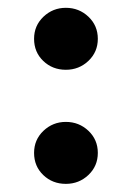

<svg xmlns="http://www.w3.org/2000/svg" viewBox="-20 -464 332 484"><path d="M65.9 -366.2Q65.9 -399.4 89.6 -421.9Q113.3 -444.3 146 -444.3Q179.2 -444.3 202.9 -421.9Q226.6 -399.4 226.6 -366.2Q226.6 -333 202.9 -310.5Q179.2 -288.1 146 -288.1Q112.3 -288.1 89.1 -310.3Q65.9 -332.5 65.9 -366.2ZM65.9 -78.6Q65.9 -111.8 89.6 -134.3Q113.3 -156.7 146 -156.7Q179.2 -156.7 202.9 -134.3Q226.6 -111.8 226.6 -78.6Q226.6 -45.4 202.9 -22.9Q179.2 -0.5 146 -0.5Q112.3 -0.5 89.1 -22.7Q65.9 -44.9 65.9 -78.6Z"/></svg>

Font: Vazirmatn FD NL SemiBold
Style: Regular
Weight: 600
Designer: Saber Rastikerdar
Foundry: Saber Rastikerdar
Version: Version 33.003